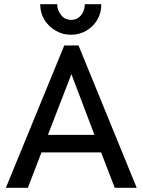

<svg xmlns="http://www.w3.org/2000/svg" viewBox="-20 -897 681 917"><path d="M8 0 287 -680H355L633 0H528L463 -169H178L113 0ZM209 -253H431L321 -543ZM464 -877Q464 -836 445 -803Q426 -770 392.5 -750.5Q359 -731 318 -731Q280 -731 246.5 -750Q213 -769 192.5 -802Q172 -835 172 -877H253Q253 -849 271.5 -825.5Q290 -802 320 -802Q340 -802 354.5 -812.5Q369 -823 377 -840.5Q385 -858 385 -877Z"/></svg>

Font: Teachers Medium
Style: Regular
Weight: 500
Designer: Alfredo Marco Pradil, Chank Diesel
Version: Version 1.001